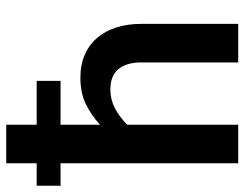

<svg xmlns="http://www.w3.org/2000/svg" viewBox="-115 -679 783 615"><g transform="rotate(-90 276.5 -371.5)"><path d="M184.5 -442.5Q214.5 -470.5 250.5 -488Q286.5 -505.5 335 -505.5Q377 -505.5 409.2 -491.2Q441.5 -477 463.2 -451.2Q485 -425.5 496.2 -389.8Q507.5 -354 507.5 -311V0H384V-311Q384 -358 362.5 -383.8Q341 -409.5 297.5 -409.5Q265.5 -409.5 237.5 -395Q209.5 -380.5 184.5 -355.5V0H61V-569H-11V-645.5H61V-743H184.5V-645.5H325V-569H184.5Z"/></g></svg>

Font: Lato 2
Style: Bold
Weight: 700
Designer: Lukasz Dziedzic with Adam Twardoch and Botio Nikoltchev
Foundry: tyPoland Lukasz Dziedzic
Version: Version 2.015; 2015-08-06; http://www.latofonts.com/